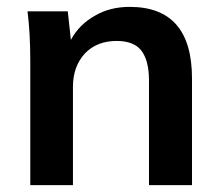

<svg xmlns="http://www.w3.org/2000/svg" viewBox="-20 -538 643 558"><path d="M357 -518Q538 -518 538 -310V0H413V-304Q413 -363 390 -392Q368 -419 319 -419Q262 -419 227 -383Q192 -345 192 -286V0H68V-362Q68 -402 66 -437.5Q64 -473 60 -505H177L186 -422Q210 -467 257 -493Q300 -518 357 -518Z"/></svg>

Font: PRinguin Sans
Style: Bold
Weight: 700
Designer: Vernon Adams
Foundry: Vernon Adams
Version: ""